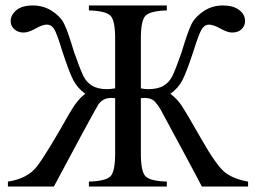

<svg xmlns="http://www.w3.org/2000/svg" viewBox="-20 -682 936 702"><path d="M305 0V-18Q367 -20 384 -37.5Q401 -55 401 -121V-323L388 -324Q370 -324 358 -317Q346 -310 339 -299Q332 -288 274 -181L177 0H9V-18Q81 -29 115.5 -74Q150 -119 233 -266Q264 -320 292 -339Q263 -360 248 -389Q233 -418 208 -494Q188 -560 178 -576Q168 -592 151 -592Q135 -592 109 -577Q84 -563 66 -563Q46 -563 32.5 -575Q19 -587 19 -605Q19 -627 39.5 -644.5Q60 -662 100 -662Q139 -662 170 -642Q201 -622 214.5 -595Q228 -568 251 -491Q273 -429 284.5 -405Q296 -381 317 -368.5Q338 -356 372 -356Q383 -356 401 -359V-542Q401 -607 384 -624.5Q367 -642 305 -644V-662H590V-644Q529 -642 512 -624.5Q495 -607 495 -542V-359Q509 -356 521 -356Q557 -356 578 -368.5Q599 -381 610.5 -404.5Q622 -428 644 -491Q667 -568 680.5 -594.5Q694 -621 725 -641.5Q756 -662 795 -662Q833 -662 854.5 -645.5Q876 -629 876 -605Q876 -587 863 -575Q850 -563 829 -563Q812 -563 787 -577Q760 -592 744 -592Q728 -592 717.5 -575Q707 -558 687 -494Q662 -418 647 -389Q632 -360 603 -339Q627 -321 643 -297.5Q659 -274 716 -174Q770 -79 800.5 -53.5Q831 -28 887 -18V0H718Q712 -13 643 -141L567 -282Q560 -295 547 -309.5Q534 -324 508 -324Q502 -324 495 -323V-121Q495 -55 512 -37.5Q529 -20 590 -18V0Z"/></svg>

Font: New Athena Unicode
Style: Regular
Weight: 400
Designer: J. Rusten 1997; rev. by R. Hancock 2001, 2002, rev. by D. Mastronarde 2002-2021
Foundry: GreekKeys New Athena Unicode
Version: Version 5.008